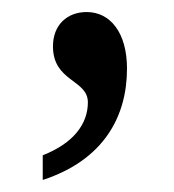

<svg xmlns="http://www.w3.org/2000/svg" viewBox="-20 -145 289 319"><path d="M51 154C152 121 191 49 191 -31C191 -91 163 -125 124 -125C92 -125 68 -104 68 -68C68 -9 126 -13 126 25C126 61 102 93 51 113Z"/></svg>

Font: Noto Serif Bengali Condensed Medium
Style: Regular
Weight: 500
Width: 3
Designer: Juan Bruce, Universal Thirst, Indian Type Foundry and the Monotype Design Team.
Foundry: Monotype Imaging Inc.
Version: Version 2.003